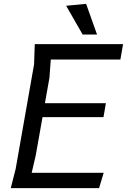

<svg xmlns="http://www.w3.org/2000/svg" viewBox="-20 -980 690 1000"><path d="M520 -80 496 0H36L61.5 -100L157.5 -645L161 -750H621L607 -670H244.5L237.5 -575L214 -442.5H531.5L519 -370H201.5L166 -170L145 -80ZM485.5 -800H410.5L324.5 -950L428.5 -960Z"/></svg>

Font: B612 Mono
Style: Italic
Weight: 400
Italic angle: -10°
Version: Version 1.005